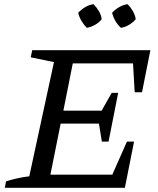

<svg xmlns="http://www.w3.org/2000/svg" viewBox="-20 -898 755 918"><path d="M3 0 9 -31Q38 -40 65.5 -46Q93 -52 120 -55L238 -601L127 -624L134 -658H699L659 -457H624L616 -595H328L283 -369H466L514 -454H545L499 -221H467L453 -307H270L221 -63H517L587 -221H621L577 0ZM427 -878Q442 -863 453 -844.5Q464 -826 466 -806Q454 -790 434 -779Q414 -768 395 -765Q380 -780 369 -799Q358 -818 354 -837Q369 -853 387.5 -864Q406 -875 427 -878ZM590 -878Q605 -863 615.5 -844.5Q626 -826 629 -806Q615 -790 596.5 -779Q578 -768 558 -765Q543 -779 532 -797.5Q521 -816 516 -837Q531 -853 550 -864Q569 -875 590 -878Z"/></svg>

Font: Piazzolla Thin Medium
Style: Italic
Weight: 500
Italic angle: -11.3°
Version: Version 2.005